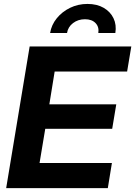

<svg xmlns="http://www.w3.org/2000/svg" viewBox="-20 -966 694 986"><path d="M11.7 0 132.3 -727.5H654.3L632.8 -598.6H260.7L233.4 -430.2H577.1L556.2 -304.7H212.4L183.1 -128.9H554.7L533.7 0ZM429.2 -945.8Q478 -945.8 512.5 -925.8Q546.9 -905.8 563 -872.1Q579.1 -838.4 572.3 -796.4H484.9Q489.7 -827.6 470.7 -847.4Q451.7 -867.2 416.5 -867.2Q380.9 -867.2 355 -847.4Q329.1 -827.6 324.2 -796.4H237.3Q244.1 -838.4 271.5 -872.1Q298.8 -905.8 339.8 -925.8Q380.9 -945.8 429.2 -945.8Z"/></svg>

Font: Inter Display
Style: Bold Italic
Weight: 700
Italic angle: -9.39999°
Designer: Rasmus Andersson
Foundry: rsms
Version: Version 4.000;git-a52131595